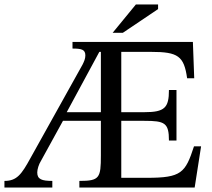

<svg xmlns="http://www.w3.org/2000/svg" viewBox="-42 -846 956 866"><path d="M865 -186H833C794 -66 776 -44 621 -44H505V-301H609C701 -301 720 -292 720 -212H754V-440H720C720 -360 701 -340 609 -340H505V-612H640C761 -612 788 -593 802 -493H834L828 -657H285V-627C325 -627 343 -623 343 -596C343 -581 337 -568 330 -554L96 -134C55 -59 34 -30 -22 -30V0H194V-30C147 -30 126 -37 126 -68C126 -82 133 -105 142 -119L242 -301H413V-145C413 -43 407 -30 316 -30V0H836ZM413 -340H259L406 -612H413ZM466 -698H512L671 -805V-826H571Z"/></svg>

Font: STIX Two Math
Style: Regular
Weight: 400
Designer: Ross Mills, John Hudson & Paul Hanslow, Tiro Typeworks Ltd; with portions MicroPress Inc., with additions and correction
Foundry: Tiro Typeworks Ltd
Version: Version 2.02 b142